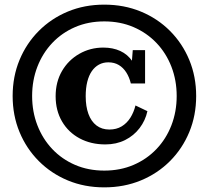

<svg xmlns="http://www.w3.org/2000/svg" viewBox="-20 -765 892 820"><path d="M442.6 -498.8Q420.4 -498.8 402.5 -489Q384.6 -479.2 372 -460.9Q359.4 -442.6 352.7 -415.7Q346 -388.8 346 -354Q346 -310.4 357.7 -278.4Q369.4 -246.4 392.1 -229.1Q414.8 -211.8 447 -211.8Q477.4 -211.8 499.7 -225.3Q522 -238.8 536.7 -262.1Q551.4 -285.4 558.6 -314.6L609.6 -290.2Q600.8 -250.2 576.2 -217.9Q551.6 -185.6 514.3 -166.9Q477 -148.2 429.8 -148.2Q368.4 -148.2 320.3 -173.9Q272.2 -199.6 244.9 -246.3Q217.6 -293 217.6 -354Q217.6 -415 244.8 -461.7Q272 -508.4 318.7 -535.1Q365.4 -561.8 421.4 -561.8Q462 -561.8 493.6 -547.3Q525.2 -532.8 545.9 -502.7Q566.6 -472.6 573.6 -425.2L538.8 -446.8L547 -550.8H599.6V-408.6H538.8Q532.2 -435.4 519.3 -455.7Q506.4 -476 487.3 -487.4Q468.2 -498.8 442.6 -498.8ZM117.2 -355Q117.2 -288 139.7 -229.9Q162.2 -171.8 203.3 -128.4Q244.4 -85 300.8 -60.7Q357.2 -36.4 425.4 -36.4Q493.6 -36.4 550.2 -60.7Q606.8 -85 648.2 -128.4Q689.6 -171.8 712.1 -229.9Q734.6 -288 734.6 -355Q734.6 -422 712.1 -480.1Q689.6 -538.2 648.2 -581.6Q606.8 -625 550.2 -649.3Q493.6 -673.6 425.4 -673.6Q357.2 -673.6 300.8 -649.3Q244.4 -625 203.3 -581.6Q162.2 -538.2 139.7 -480.1Q117.2 -422 117.2 -355ZM34 -355Q34 -437.8 63.3 -508.7Q92.6 -579.6 145.6 -632.8Q198.6 -686 269.7 -715.6Q340.8 -745.2 425.4 -745.2Q510 -745.2 581.6 -715.6Q653.2 -686 706.2 -632.8Q759.2 -579.6 788.5 -508.7Q817.8 -437.8 817.8 -355Q817.8 -272.2 788.5 -201.3Q759.2 -130.4 706.2 -77.2Q653.2 -24 581.6 5.6Q510 35.2 425.4 35.2Q340.8 35.2 269.7 5.6Q198.6 -24 145.6 -77.2Q92.6 -130.4 63.3 -201.3Q34 -272.2 34 -355Z"/></svg>

Font: Roboto Serif 20pt
Style: Italic
Weight: 400
Italic angle: -10°
Designer: Greg Gazdowicz
Foundry: Commercial Type
Version: Version 1.008